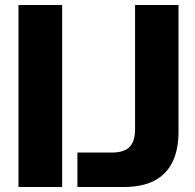

<svg xmlns="http://www.w3.org/2000/svg" viewBox="-20 -749 781 769"><path d="M54 0V-729H229V0ZM290 0V-138H428Q477 -138 499 -160.5Q521 -183 521 -231V-729H695V-221Q695 -150 671 -100.5Q647 -51 598.5 -25.5Q550 0 475 0Z"/></svg>

Font: Mona Sans Expanded
Style: Bold
Weight: 700
Width: 7
Designer: Deni Anggara
Foundry: GitHub
Version: Version 2.000